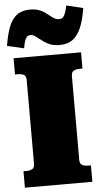

<svg xmlns="http://www.w3.org/2000/svg" viewBox="-64 -1011 559 1049"><g transform="rotate(-5 215.5 -486.0)"><path d="M90 -126V-585Q90 -607 77 -614Q64 -621 44 -621H29V-710H399V-621H384Q364 -621 351 -614Q338 -607 338 -585V-126Q338 -104 351 -97Q364 -90 384 -90H399V0H29V-90H44Q64 -90 77 -97Q90 -104 90 -126ZM288 -760Q259 -760 238.5 -767Q218 -774 203.5 -784.5Q189 -795 177 -804.5Q165 -814 155 -821Q145 -828 132 -828Q119 -828 111.5 -820Q104 -812 99.5 -797Q95 -782 91 -759L-1 -780Q9 -842 25 -883.5Q41 -925 69 -946Q97 -967 142 -967Q168 -967 187 -960.5Q206 -954 220.5 -944Q235 -934 247 -924Q259 -914 270.5 -907.5Q282 -901 296 -901Q310 -901 317.5 -909Q325 -917 330.5 -933Q336 -949 341 -972L432 -950Q422 -885 404 -843Q386 -801 358 -780.5Q330 -760 288 -760Z"/></g></svg>

Font: Roboto Serif 20pt Black
Style: Regular
Weight: 900
Version: Version 1.008